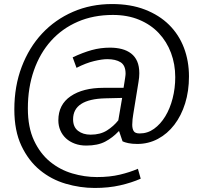

<svg xmlns="http://www.w3.org/2000/svg" viewBox="-20 -712 1003 951"><path d="M570 -62H568Q538 -30 501 -10.5Q464 9 407 9Q376 9 350.5 -0.5Q325 -10 307 -26.5Q289 -43 279 -66Q269 -89 269 -116Q269 -194 330 -235.5Q391 -277 493 -277H592Q595 -296 597 -308Q599 -320 600 -327.5Q601 -335 601.5 -339.5Q602 -344 602 -347Q602 -388 577.5 -403.5Q553 -419 511 -419Q486 -419 446 -409.5Q406 -400 359 -376L340 -428Q391 -452 434.5 -464Q478 -476 525 -476Q557 -476 583.5 -469Q610 -462 629.5 -447Q649 -432 659.5 -408Q670 -384 670 -349Q670 -339 669 -328.5Q668 -318 666 -306L640 -146Q638 -135 636.5 -121Q635 -107 635 -94Q635 -75 642 -63Q649 -51 672 -51Q711 -51 743 -74Q775 -97 798.5 -135.5Q822 -174 835 -224.5Q848 -275 848 -330Q848 -394 827 -450Q806 -506 766.5 -548Q727 -590 669.5 -614Q612 -638 539 -638Q443 -638 365.5 -604.5Q288 -571 233 -510Q178 -449 148 -363.5Q118 -278 118 -175Q118 -81 148.5 -16Q179 49 228 89Q277 129 338 147Q399 165 460 165Q524 165 574 153Q624 141 663 124L677 173Q632 193 575 206Q518 219 449 219Q377 219 305.5 198Q234 177 177.5 130.5Q121 84 86 10Q51 -64 51 -170Q51 -285 87.5 -381Q124 -477 188.5 -546Q253 -615 341.5 -653.5Q430 -692 535 -692Q627 -692 698 -664.5Q769 -637 817.5 -589Q866 -541 891 -475.5Q916 -410 916 -333Q916 -261 897 -200Q878 -139 843.5 -94Q809 -49 762 -24Q715 1 660 1Q634 1 615.5 -3Q597 -7 587 -12ZM585 -227 502 -225Q342 -221 342 -121Q342 -83 366.5 -64Q391 -45 429 -45Q477 -45 510 -66Q543 -87 566 -116Z"/></svg>

Font: Mukta Vaani Light
Style: Regular
Weight: 300
Designer: Noopur Datye, Girish Dalvi, Yashodeep Gholap, Pallavi Karambelkar
Foundry: Ek Type
Version: Version 2.538;PS 1.000;hotconv 16.6.51;makeotf.lib2.5.65220;